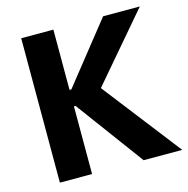

<svg xmlns="http://www.w3.org/2000/svg" viewBox="-104 -800 880 899"><g transform="rotate(-15 336.5 -350.0)"><path d="M77 0H233V-328H241L483 0H670L377 -378L652 -700H474L242 -408H233V-700H77Z"/></g></svg>

Font: Fixel Display Bold
Style: Bold
Weight: 700
Designer: AlfaBravo + MacPaw
Foundry: Kyrylo Tkachov, Marchela Mozhyna, Serhii Makarenko, Maria Weinstein, Zakhar Kryvoshyya
Version: Version 1.211